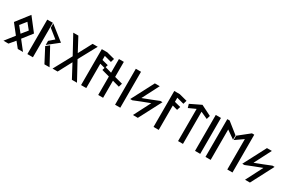

<svg xmlns="http://www.w3.org/2000/svg" viewBox="161 -2411 5836 3910"><g transform="rotate(30 3079.0 -455.5)"><path d="M392.8 -444.4 279.5 -304.2 166.2 -444.4 279.5 -584.5ZM44 -444.4 218.2 -222.2 49.9 -7.4 167 -6.9 279.6 -140 386.7 -7.5H509L340.8 -222.2L515 -444.4L279.5 -748.1Z M919.9 -401.8 840.1 -337.9 1012.8 -7.5H1133.6ZM752.4 -718.2 952.7 -557.7 838.1 -458.9V-362.6L1084.5 -557.5L752.1 -819.4ZM607.4 -825.1V-15H737.8V-826.9Z M1543.8 -437.5 1774.2 -860H1654.4L1486.5 -545.1L1318.6 -860H1198.8L1429.1 -437.5L1198.8 -15H1318.6L1486.5 -329.9L1654.4 -15H1774.2Z M2161 -726.8 2185.8 -811.1 1998.7 -860H1870.2V-15H1992.2V-588L2111.7 -555.4L2138.1 -637.8L1992.2 -675.6V-772Z M2552.7 -371.2 2577.5 -455.5 2388.1 -506.1V-860H2273.2V-538.8L2117.3 -582.9L2092.5 -498.5L2273.2 -449.1V-15H2388.1V-416.4Z M2792 -15V-860H2670V-15Z M2878.6 -269.2 2928.5 -268.4C3044.9 -314 3159.3 -362.7 3275.8 -404.3L3293.2 -410.5L3089.6 -15H3204.8L3480.4 -542.2L3430.5 -543C3314.1 -497.4 3199.7 -448.7 3083.2 -407.1L3065.8 -400.9L3269.4 -796.4H3154.2Z M3865 -726.8 3889.8 -811.1 3702.7 -860H3574.2V-15H3696.2V-588L3815.7 -555.4L3842.1 -637.8L3696.2 -675.6V-772Z M4266.1 -771.7 4431.2 -696.9 4456 -781.5 4212.9 -903.2 3961 -781.4 3985.8 -696.9 4150.9 -771.7V-15H4266.1Z M4672 -15V-860H4550V-15Z M4850.2 -904 4796 -903.1 4795.5 -15H4917.4V-730.3L5105.7 -598.7L5105.8 -700.8ZM5120.3 -598.7 5308.6 -730.3V-15H5430.5L5430 -903.1L5375.8 -904L5120.2 -700.8Z M5514.6 -269.2 5564.5 -268.4C5680.9 -314 5795.3 -362.7 5911.8 -404.3L5929.2 -410.5L5725.6 -15H5840.8L6116.4 -542.2L6066.5 -543C5950.1 -497.4 5835.7 -448.7 5719.2 -407.1L5701.8 -400.9L5905.4 -796.4H5790.2Z"/></g></svg>

Font: Stormning
Style: Light
Weight: 400
Designer: Robert Jablonski, Mew Too
Foundry: Cannot Into Space Fonts
Version: Version 0.90